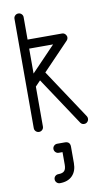

<svg xmlns="http://www.w3.org/2000/svg" viewBox="-103 -707 580 1053"><g transform="rotate(-10 186.5 -181.0)"><path d="M53 -634.1Q53 -644.2 60.4 -651.6Q67.8 -659 78.5 -659Q89.2 -659 96.6 -651.6Q104 -644.2 104 -634.1V-25.1Q104 -14.4 96.6 -7Q89.2 0.4 78.5 0.4Q67.8 0.4 60.4 -7Q53 -14.4 53 -25.1ZM78.5 -458.9Q67.8 -458.9 60.4 -466.2Q53 -473.6 53 -484.4Q53 -494.1 60.4 -501.7Q67.8 -509.2 78.5 -509.2H296Q306.1 -509.2 313.4 -501.7Q320.6 -494.1 320.6 -484.4Q320.6 -473.6 310.9 -466.2Q301.2 -458.9 290.5 -458.9ZM278.9 -502.4Q285.6 -508.5 292.2 -508.5Q302.4 -508.5 311.8 -501.3Q321.2 -494.1 321.2 -484.4Q321.2 -473.2 313.2 -465.4L95.4 -238.4Q88.5 -231.2 78.5 -231.2Q67.8 -231.2 60.9 -238.6Q54 -246 54 -256.8Q54 -268.5 61.6 -275.8ZM115.9 -301.9Q114.4 -305.1 112.9 -308.8Q111.5 -312.4 111.5 -316.4Q111.5 -326.5 118.9 -334.2Q126.2 -341.9 137 -341.9Q150.2 -341.9 157.8 -330.9L350.6 -39.6Q352.8 -37 353.9 -33.1Q355 -29.1 355 -25.1Q355 -15 347.9 -7.3Q340.9 0.4 329.5 0.4Q316.9 0.4 309.4 -10ZM142.5 297.2Q131.8 297.2 124.4 289.7Q117 282.1 117 271.8Q117 261 124.4 253.9Q131.8 246.9 142.5 246.9Q166.1 246.9 175.8 236.3Q185.5 225.8 185.5 202.1V131.9H164.9Q154.1 131.9 146.8 124.3Q139.4 116.8 139.4 106.4Q139.4 96.2 146.8 88.9Q154.1 81.5 164.9 81.5H207.2Q236.5 81.5 236.5 110.8V202.1Q236.5 246.4 211.8 271.8Q187 297.2 142.5 297.2Z"/></g></svg>

Font: Libertine-Super Thin
Style: Regular
Weight: 100
Designer: Bastien Sozeau
Foundry: NBR — Bastien Sozeau
Version: Version 2.003;gftools[0.9.33]